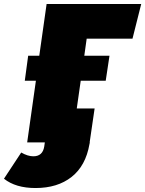

<svg xmlns="http://www.w3.org/2000/svg" viewBox="-138 -718 732 968"><path d="M530 -523H299L287 -437H414L395 -311H269L249 -171H339L314 0H315L313 9Q294 118 223 174Q152 230 41 230Q-59 230 -118 183L-31 51Q2 70 30 70Q77 70 85 21L88 0H-1L43 -311H-13L4 -437H60L97 -698H574Z"/></svg>

Font: Fira Sans Ultra
Style: Italic
Weight: 950
Italic angle: -8°
Designer: Carrois Corporate & Edenspiekermann AG
Foundry: Carrois Corporate GbR & Edenspiekermann AG
Version: Version 4.203;PS 004.203;hotconv 1.0.88;makeotf.lib2.5.64775